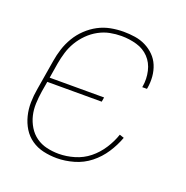

<svg xmlns="http://www.w3.org/2000/svg" viewBox="-102 -623 704 726"><g transform="rotate(20 250.0 -260.0)"><path d="M201 8Q173 8 146.5 2Q120 -4 98.5 -19Q77 -34 63.5 -56Q50 -78 43.5 -104Q37 -130 37.5 -157.5Q38 -185 43 -213L63 -333Q67 -358 75 -383Q83 -408 97 -431.5Q111 -455 131 -474Q151 -493 174.5 -505.5Q198 -518 224 -523Q250 -528 276 -528Q299 -528 322 -524.5Q345 -521 365 -511Q385 -501 400.5 -485.5Q416 -470 424.5 -449.5Q433 -429 435 -406Q437 -383 433 -359L432 -355H413L414 -359Q419 -390 412 -420.5Q405 -451 385 -472Q365 -493 335.5 -501.5Q306 -510 274 -510Q251 -510 228 -505.5Q205 -501 183 -489Q161 -477 143 -459Q125 -441 112.5 -420Q100 -399 93 -376Q86 -353 82 -330L72 -269H291L288 -251H69L62 -210Q58 -185 57 -160Q56 -135 61.5 -112Q67 -89 79.5 -68.5Q92 -48 111 -34.5Q130 -21 153.5 -15.5Q177 -10 202 -10Q233 -10 265 -19.5Q297 -29 322.5 -49.5Q348 -70 366.5 -98.5Q385 -127 395 -157L413 -151Q401 -118 381 -87.5Q361 -57 332.5 -34.5Q304 -12 269 -2Q234 8 201 8Z"/></g></svg>

Font: Iosevka Thin
Style: Italic
Weight: 100
Italic angle: -9°
Monospace: yes
Designer: Belleve Invis
Foundry: Belleve Invis
Version: Version 32.5.0; ttfautohint (v1.8.4)